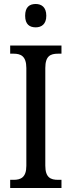

<svg xmlns="http://www.w3.org/2000/svg" viewBox="-20 -942 358 962"><path d="M159 -805C187 -805 212 -820 212 -863C212 -907 187 -922 159 -922C128 -922 106 -907 106 -863C106 -820 128 -805 159 -805ZM31 0H288V-41H271C234 -41 207 -52 207 -112V-601C207 -662 233 -673 271 -673H288V-714H31V-673H48C83 -673 112 -662 112 -601V-111C112 -52 83 -41 48 -41H31Z"/></svg>

Font: Noto Serif Sinhala Condensed
Style: Regular
Weight: 400
Width: 3
Designer: Jelle Bosma - Monotype Design Team
Foundry: Monotype Imaging Inc.
Version: Version 2.007